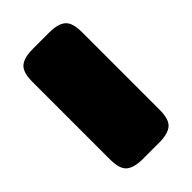

<svg xmlns="http://www.w3.org/2000/svg" viewBox="-29 -879 465 465"><g transform="rotate(45 203.5 -647.0)"><path d="M15 -619V-675Q15 -705 26.5 -718.5Q38 -732 70 -732H337Q369 -732 380.5 -718.5Q392 -705 392 -675V-619Q392 -589 380.5 -575.5Q369 -562 337 -562H70Q38 -562 26.5 -575.5Q15 -589 15 -619Z"/></g></svg>

Font: Mitr
Style: Bold
Weight: 700
Designer: Thanarat Vachiruckul
Foundry: Cadson Demak
Version: Version 1.002